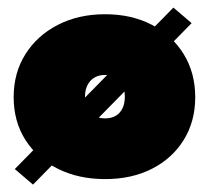

<svg xmlns="http://www.w3.org/2000/svg" viewBox="-20 -460 553 506"><path d="M437 -440 485 -399 67 26.5 19 -14.5ZM257 12Q187 12 132.5 -15.2Q78 -42.5 47 -91.2Q16 -140 16 -204Q16 -268 47 -317.2Q78 -366.5 132.5 -394.5Q187 -422.5 257 -422.5Q327 -422.5 380.5 -394.5Q434 -366.5 464.2 -317.2Q494.5 -268 494.5 -204Q494.5 -140 464.2 -91.2Q434 -42.5 380.5 -15.2Q327 12 257 12ZM257 -148Q273.5 -148 285 -154.8Q296.5 -161.5 302.8 -174.5Q309 -187.5 309 -205Q309 -222.5 302.8 -235.5Q296.5 -248.5 285 -255.5Q273.5 -262.5 257 -262.5Q240.5 -262.5 228.8 -255.5Q217 -248.5 210.5 -235.5Q204 -222.5 204 -205Q204 -187.5 210.5 -174.5Q217 -161.5 228.8 -154.8Q240.5 -148 257 -148Z"/></svg>

Font: League Spartan Thin Black
Style: Regular
Weight: 900
Version: Version 2.002